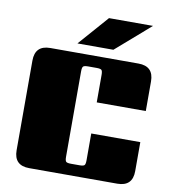

<svg xmlns="http://www.w3.org/2000/svg" viewBox="-89 -902 877 979"><g transform="rotate(10 349.0 -412.0)"><path d="M624 -824 446 -669H260L396 -824ZM663 -390H409V-532Q409 -552 403.5 -557.5Q398 -563 378 -563H334Q314 -563 308.5 -557.5Q303 -552 303 -532V-90Q303 -70 308.5 -64.5Q314 -59 334 -59H378Q398 -59 403.5 -64.5Q409 -70 409 -90V-229H663V-79Q663 0 584 0H128Q49 0 49 -79V-543Q49 -622 128 -622H584Q663 -622 663 -543Z"/></g></svg>

Font: Sarpanch Black
Style: Regular
Weight: 900
Designer: Manushi Parikh (Devanagari and Latin), Jyotish Sonowal (Devanagari)
Foundry: Indian Type Foundry
Version: Version 2.004;PS 1.0;hotconv 1.0.78;makeotf.lib2.5.61930; tt